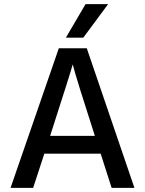

<svg xmlns="http://www.w3.org/2000/svg" viewBox="-20 -907 700 927"><path d="M382 -725H298L393 -887H502ZM140 0H31L264 -674H399L629 0H519L466 -165H194ZM331 -596Q324 -567 222 -251H438Q351 -520 331 -596Z"/></svg>

Font: Hind Jalandhar Medium
Style: Regular
Weight: 500
Designer: Namrata Goyal
Foundry: Indian Type Foundry
Version: Version 0.702;PS 1.0;hotconv 1.0.81;makeotf.lib2.5.63406